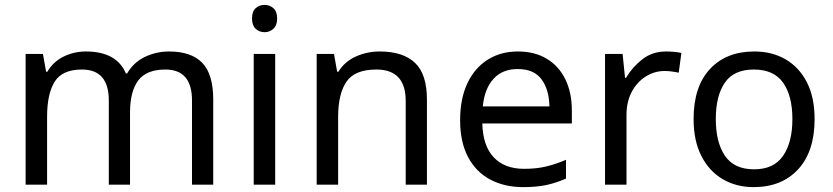

<svg xmlns="http://www.w3.org/2000/svg" viewBox="-20 -757 3413 787"><path d="M673 -546Q764 -546 809 -499.5Q854 -453 854 -349V0H767V-345Q767 -472 658 -472Q580 -472 546.5 -427Q513 -382 513 -296V0H426V-345Q426 -472 316 -472Q235 -472 204 -422Q173 -372 173 -278V0H85V-536H156L169 -463H174Q199 -505 241.5 -525.5Q284 -546 332 -546Q458 -546 496 -456H501Q528 -502 574.5 -524Q621 -546 673 -546Z M1065 -737Q1085 -737 1100.5 -723.5Q1116 -710 1116 -681Q1116 -653 1100.5 -639Q1085 -625 1065 -625Q1043 -625 1028 -639Q1013 -653 1013 -681Q1013 -710 1028 -723.5Q1043 -737 1065 -737ZM1108 -536V0H1020V-536Z M1536 -546Q1632 -546 1681 -499.5Q1730 -453 1730 -349V0H1643V-343Q1643 -472 1523 -472Q1434 -472 1400 -422Q1366 -372 1366 -278V0H1278V-536H1349L1362 -463H1367Q1393 -505 1439 -525.5Q1485 -546 1536 -546Z M2103 -546Q2172 -546 2221.5 -516Q2271 -486 2297.5 -431.5Q2324 -377 2324 -304V-251H1957Q1959 -160 2003.5 -112.5Q2048 -65 2128 -65Q2179 -65 2218.5 -74.5Q2258 -84 2300 -102V-25Q2259 -7 2219 1.5Q2179 10 2124 10Q2048 10 1989.5 -21Q1931 -52 1898.5 -113.5Q1866 -175 1866 -264Q1866 -352 1895.5 -415Q1925 -478 1978.5 -512Q2032 -546 2103 -546ZM2102 -474Q2039 -474 2002.5 -433.5Q1966 -393 1959 -321H2232Q2231 -389 2200 -431.5Q2169 -474 2102 -474Z M2710 -546Q2725 -546 2742.5 -544.5Q2760 -543 2773 -540L2762 -459Q2749 -462 2733.5 -464Q2718 -466 2704 -466Q2663 -466 2627 -443.5Q2591 -421 2569.5 -380.5Q2548 -340 2548 -286V0H2460V-536H2532L2542 -438H2546Q2572 -482 2613 -514Q2654 -546 2710 -546Z M3319 -269Q3319 -136 3251.5 -63Q3184 10 3069 10Q2998 10 2942.5 -22.5Q2887 -55 2855 -117.5Q2823 -180 2823 -269Q2823 -402 2890 -474Q2957 -546 3072 -546Q3145 -546 3200.5 -513.5Q3256 -481 3287.5 -419.5Q3319 -358 3319 -269ZM2914 -269Q2914 -174 2951.5 -118.5Q2989 -63 3071 -63Q3152 -63 3190 -118.5Q3228 -174 3228 -269Q3228 -364 3190 -418Q3152 -472 3070 -472Q2988 -472 2951 -418Q2914 -364 2914 -269Z"/></svg>

Font: Noto IKEA Simplified Chinese
Style: Regular
Weight: 400
Designer: Monotype Design Team
Foundry: Monotype Imaging Inc.
Version: Version 1.100